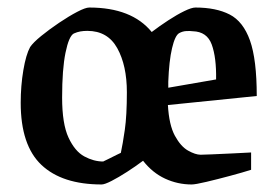

<svg xmlns="http://www.w3.org/2000/svg" viewBox="-20 -480 733 510"><path d="M250 10Q145 10 90 -42Q35 -94 35 -207Q35 -252 42 -293.5Q49 -335 60 -355Q68 -367 89.5 -384.5Q111 -402 137 -419.5Q163 -437 185 -448.5Q207 -460 217 -460Q330 -460 383 -395Q404 -411 427 -426Q450 -441 469.5 -450.5Q489 -460 499 -460Q554 -460 590 -441.5Q626 -423 644 -372.5Q662 -322 662 -225L426 -201Q429 -148 444.5 -119.5Q460 -91 479.5 -80Q499 -69 513 -69Q518 -69 543 -70Q568 -71 598 -72.5Q628 -74 647 -75V-29Q625 -22 591.5 -13Q558 -4 528.5 3Q499 10 489 10Q452 10 418.5 -5.5Q385 -21 360 -53Q340 -38 317.5 -23.5Q295 -9 276.5 0.5Q258 10 250 10ZM254 -51Q257 -52 268.5 -58Q280 -64 290.5 -69Q301 -74 301 -74Q306 -97 311.5 -135Q317 -173 317 -235Q317 -306 291.5 -352Q266 -398 212 -398Q202 -398 193.5 -396.5Q185 -395 176 -391Q163 -384 154 -340Q145 -296 145 -221Q145 -151 162 -114.5Q179 -78 204 -64.5Q229 -51 254 -51ZM427 -248Q427 -247 427 -247L554 -269Q555 -327 542.5 -361.5Q530 -396 492 -397Q485 -398 475 -397.5Q465 -397 456 -392Q445 -386 437 -352Q429 -318 427 -263Q427 -256 427 -248Z"/></svg>

Font: Grenze Gotisch Medium
Style: Regular
Weight: 500
Designer: Renata Polastri
Foundry: Omnibus-Type
Version: Version 1.001